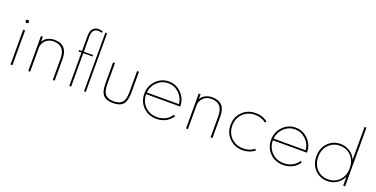

<svg xmlns="http://www.w3.org/2000/svg" viewBox="-23 -1753 5185 2646"><g transform="rotate(20 2569.5 -429.5)"><path d="M121 -512H149V0H121ZM118 -654Q125 -661 135 -661Q145 -661 152 -654Q159 -647 159 -637Q159 -627 152 -620Q145 -613 135 -613Q125 -613 118 -620Q111 -627 111 -637Q111 -647 118 -654Z M381 -512H409V-435Q428 -481 476 -504.5Q524 -528 573 -528Q769 -528 769 -320V0H741V-311Q741 -503 573 -503Q499 -503 454 -456.5Q409 -410 409 -351V0H381Z M1199 -860H1225V0H1199ZM940 -512H983V-727Q983 -875 1098 -875Q1135 -875 1161 -860L1149 -840Q1129 -851 1100 -851Q1010 -851 1010 -732V-512H1146V-491H1010V0H983V-491H940Z M1439 -512H1467V-207Q1467 -92 1507.5 -51Q1548 -10 1629 -10Q1710 -10 1750.5 -51Q1791 -92 1791 -207V-512H1819V-207Q1819 -84 1775 -34Q1731 16 1629 16Q1527 16 1483 -34Q1439 -84 1439 -207Z M1991 -256Q1991 -369 2068 -448.5Q2145 -528 2254 -528Q2363 -528 2440 -448.5Q2517 -369 2517 -256H2017Q2017 -149 2087 -79.5Q2157 -10 2264 -10Q2332 -10 2387 -39Q2442 -68 2474 -120L2496 -106Q2460 -48 2399 -16Q2338 16 2264 16Q2147 16 2069 -60.5Q1991 -137 1991 -256ZM2018 -281H2489Q2480 -375 2412.5 -438.5Q2345 -502 2254 -502Q2162 -502 2094.5 -438.5Q2027 -375 2018 -281Z M2695 -512H2723V-435Q2742 -481 2790 -504.5Q2838 -528 2887 -528Q3083 -528 3083 -320V0H3055V-311Q3055 -503 2887 -503Q2813 -503 2768 -456.5Q2723 -410 2723 -351V0H2695Z M3255 -256Q3255 -375 3333 -451.5Q3411 -528 3528 -528Q3631 -528 3705 -468L3688 -449Q3621 -502 3528 -502Q3421 -502 3351 -432.5Q3281 -363 3281 -256Q3281 -149 3351 -79.5Q3421 -10 3528 -10Q3622 -10 3687 -63L3705 -44Q3629 16 3528 16Q3412 16 3333.5 -61Q3255 -138 3255 -256Z M3850 -256Q3850 -369 3927 -448.5Q4004 -528 4113 -528Q4222 -528 4299 -448.5Q4376 -369 4376 -256H3876Q3876 -149 3946 -79.5Q4016 -10 4123 -10Q4191 -10 4246 -39Q4301 -68 4333 -120L4355 -106Q4319 -48 4258 -16Q4197 16 4123 16Q4006 16 3928 -60.5Q3850 -137 3850 -256ZM3877 -281H4348Q4339 -375 4271.5 -438.5Q4204 -502 4113 -502Q4021 -502 3953.5 -438.5Q3886 -375 3877 -281Z M4771 -528Q4848 -528 4908.5 -488.5Q4969 -449 5000 -381V-861H5028V0H5000V-131Q4969 -63 4908.5 -23.5Q4848 16 4771 16Q4661 16 4587.5 -60.5Q4514 -137 4514 -256Q4514 -375 4587.5 -451.5Q4661 -528 4771 -528ZM4772 -10Q4873 -10 4938 -79Q5003 -148 5003 -256Q5003 -364 4938 -433Q4873 -502 4772 -502Q4672 -502 4606.5 -433Q4541 -364 4541 -256Q4541 -148 4606.5 -79Q4672 -10 4772 -10Z"/></g></svg>

Font: Spartan MB
Style: Regular
Weight: 250
Designer: Matt Bailey
Foundry: Matt Bailey
Version: Version 1.000